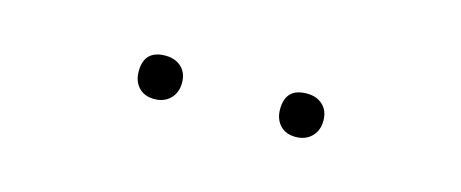

<svg xmlns="http://www.w3.org/2000/svg" viewBox="-23 -746 586 244"><g transform="rotate(15 270.5 -623.5)"><path d="M177 -652Q190 -652 198 -644.5Q206 -637 206 -624Q206 -611 198 -603Q190 -595 177 -595Q164 -595 156.5 -603Q149 -611 149 -624Q149 -652 177 -652ZM363 -652Q376 -652 384 -644.5Q392 -637 392 -624Q392 -611 384 -603Q376 -595 363 -595Q350 -595 342.5 -603Q335 -611 335 -624Q335 -652 363 -652Z"/></g></svg>

Font: Elaine Sans ExtraLight
Style: Regular
Weight: 275
Designer: Wei Huang
Foundry: Wei Huang
Version: Version 2.001;December 24, 2019;FontCreator 12.0.0.2547 64-b